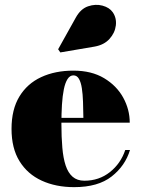

<svg xmlns="http://www.w3.org/2000/svg" viewBox="-20 -761 582 791"><path d="M285.5 10Q210 10 151.8 -16.8Q93.5 -43.5 60.5 -96.8Q27.5 -150 27.5 -230Q27.5 -310 59.8 -363.2Q92 -416.5 149.5 -443.2Q207 -470 282.5 -470Q357 -470 408.8 -439Q460.5 -408 487.5 -359Q514.5 -310 514.5 -255.5H94V-275.5H323.5Q323 -310 322 -341.5Q321 -373 317.2 -397.5Q313.5 -422 305.2 -436.2Q297 -450.5 282.5 -450.5Q268 -450.5 258.2 -435.2Q248.5 -420 243 -393Q237.5 -366 235.2 -329.5Q233 -293 233 -250Q233 -196 236.8 -152.8Q240.5 -109.5 250.5 -79.2Q260.5 -49 279.2 -32.8Q298 -16.5 327.5 -16.5Q388 -16.5 432.8 -52Q477.5 -87.5 496 -143H515.5Q496 -78 440 -34Q384 10 285.5 10ZM228.5 -545 219.5 -558 292 -688Q312 -724.5 342.8 -735Q373.5 -745.5 402.2 -737.8Q431 -730 444.5 -710.5Q461 -686.5 457.2 -656Q453.5 -625.5 431.2 -600.8Q409 -576 369.5 -569Z"/></svg>

Font: Bodoni Moda Black
Style: Regular
Weight: 900
Version: Version 2.005